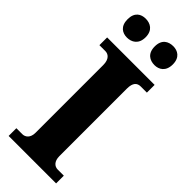

<svg xmlns="http://www.w3.org/2000/svg" viewBox="-297 -953 984 984"><g transform="rotate(45 194.5 -461.0)"><path d="M295 -785C326 -785 359 -803 359 -854C359 -905 326 -922 295 -922C260 -922 228 -905 228 -854C228 -803 260 -785 295 -785ZM95 -785C128 -785 162 -803 162 -854C162 -905 128 -922 95 -922C62 -922 31 -905 31 -854C31 -803 62 -785 95 -785ZM23 0H367V-56H323C300 -56 280 -73 280 -111V-600C280 -643 297 -658 323 -658H367V-714H23V-658H66C87 -658 109 -643 109 -600V-109C109 -71 87 -56 66 -56H23Z"/></g></svg>

Font: Noto Serif Sinhala SemiCondensed ExtraBold
Style: Regular
Weight: 800
Width: 4
Designer: Jelle Bosma - Monotype Design Team
Foundry: Monotype Imaging Inc.
Version: Version 2.007